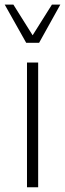

<svg xmlns="http://www.w3.org/2000/svg" viewBox="-22 -793 275 813"><path d="M92.3 0V-528.3H139.6V0ZM88.9 -611.8 -2 -773.4H34.7L116.2 -643.6L197.8 -773.4H233.4L143.6 -611.8Z"/></svg>

Font: Comme Thin
Style: Regular
Weight: 250
Version: Version 1.000;gftools[0.9.27]